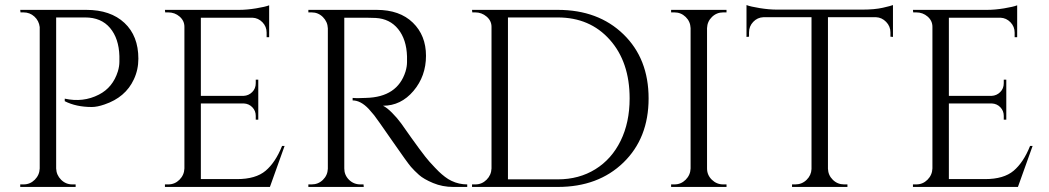

<svg xmlns="http://www.w3.org/2000/svg" viewBox="-20 -739 4146 759"><path d="M527 -507Q527 -463 509 -425Q476 -354 393 -326Q364 -316 343 -316Q281 -316 236 -339V-349Q309 -333 371 -365Q426 -393 446 -457Q452 -477 452 -495Q452 -513 452 -517Q450 -587 415 -628.5Q380 -670 317 -670H202V-73Q203 -47 221.5 -28.5Q240 -10 266 -10H279V0H60V-10H73Q99 -10 117.5 -28.5Q136 -47 137 -73V-632Q134 -657 116 -673.5Q98 -690 73 -690H61L60 -700H321Q417 -700 472 -648.5Q527 -597 527 -507Z M645 -10Q671 -10 689.5 -28.5Q708 -47 709 -73V-633Q709 -657 690 -673.5Q671 -690 645 -690H633L632 -700H925Q956 -700 992.5 -706Q1029 -712 1044 -718V-592H1034V-610Q1034 -634 1017.5 -651Q1001 -668 978 -669H774V-360H943Q963 -361 977 -375Q991 -389 991 -410V-424H1001V-266H991V-281Q991 -301 977.5 -315Q964 -329 944 -330H774V-31H917Q991 -31 1030 -64Q1069 -97 1095 -162H1105L1047 0H632V-10Z M1405 -669H1341V-73Q1341 -47 1359.5 -28.5Q1378 -10 1405 -10H1417L1418 0H1199V-10H1212Q1238 -10 1256.5 -28Q1275 -46 1276 -72V-627Q1275 -653 1256.5 -671.5Q1238 -690 1212 -690H1199V-700H1469Q1560 -700 1612 -649.5Q1664 -599 1664 -518.5Q1664 -438 1614.5 -379.5Q1565 -321 1494 -321Q1509 -314 1529.5 -293.5Q1550 -273 1566 -251Q1652 -128 1678 -99.5Q1704 -71 1715 -60.5Q1726 -50 1739 -40Q1752 -30 1765 -24Q1794 -10 1827 -10V0H1772Q1729 0 1692 -15.5Q1655 -31 1636.5 -47.5Q1618 -64 1604.5 -79.5Q1591 -95 1530 -183Q1469 -271 1459 -283.5Q1449 -296 1438 -308Q1406 -342 1374 -342V-352Q1382 -351 1395 -351Q1408 -351 1427 -352Q1551 -355 1583 -456Q1589 -476 1589 -493.5Q1589 -511 1589 -516Q1587 -583 1554 -624Q1521 -665 1465 -668Q1441 -669 1405 -669Z M2185 0H1846V-10H1859Q1885 -10 1903.5 -28.5Q1922 -47 1923 -73V-633Q1923 -657 1903.5 -673.5Q1884 -690 1859 -690H1847L1846 -700H2185Q2345 -700 2444.5 -603.5Q2544 -507 2544 -350Q2544 -193 2444.5 -96.5Q2345 0 2185 0ZM1988 -670V-30H2185Q2269 -30 2333.5 -70Q2398 -110 2433.5 -182.5Q2469 -255 2469 -350Q2469 -494 2390.5 -582Q2312 -670 2185 -670Z M2646 -10Q2672 -10 2690.5 -28.5Q2709 -47 2710 -73V-628Q2709 -654 2690.5 -672Q2672 -690 2646 -690H2633V-700H2852V-690H2839Q2813 -690 2794.5 -672Q2776 -654 2775 -628V-73Q2775 -47 2794 -28.5Q2813 -10 2839 -10H2852V0H2633V-10Z M3500 -611Q3500 -635 3483 -652.5Q3466 -670 3443 -671H3253V-72Q3254 -46 3272.5 -28Q3291 -10 3317 -10H3330V0H3111V-10H3124Q3150 -10 3168.5 -28Q3187 -46 3188 -71V-671H2998Q2974 -670 2957.5 -652.5Q2941 -635 2941 -611V-594L2931 -593V-719Q2946 -713 2983 -707Q3020 -701 3051 -701H3389Q3438 -701 3470.5 -708.5Q3503 -716 3510 -719V-593L3500 -594Z M3602 -10Q3628 -10 3646.5 -28.5Q3665 -47 3666 -73V-633Q3666 -657 3647 -673.5Q3628 -690 3602 -690H3590L3589 -700H3882Q3913 -700 3949.5 -706Q3986 -712 4001 -718V-592H3991V-610Q3991 -634 3974.5 -651Q3958 -668 3935 -669H3731V-360H3900Q3920 -361 3934 -375Q3948 -389 3948 -410V-424H3958V-266H3948V-281Q3948 -301 3934.5 -315Q3921 -329 3901 -330H3731V-31H3874Q3948 -31 3987 -64Q4026 -97 4052 -162H4062L4004 0H3589V-10Z"/></svg>

Font: Cinzel Decorative
Style: Regular
Weight: 400
Designer: Natanael Gama
Version: Version 1.001;PS 001.001;hotconv 1.0.56;makeotf.lib2.0.21325